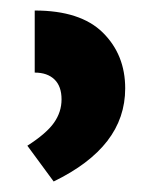

<svg xmlns="http://www.w3.org/2000/svg" viewBox="-20 -780 274 365"><path d="M46 -760Q133 -760 175.5 -718Q218 -676 218 -612Q218 -556 184 -512Q150 -468 82 -435L32 -503Q68 -526 82.5 -546.5Q97 -567 97 -591Q97 -616 83.5 -629Q70 -642 46 -642Z"/></svg>

Font: Noto Sans Armenian
Style: Bold
Weight: 700
Version: Version 2.007